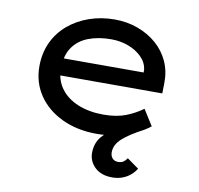

<svg xmlns="http://www.w3.org/2000/svg" viewBox="-81 -622 941 907"><g transform="rotate(10 389.5 -168.5)"><path d="M515 200Q461 200 431 171Q401 142 401 102Q401 55 428.5 22.5Q456 -10 502 -35.5Q548 -61 603 -83L625 -48Q558 -13 525 17Q492 47 492 83Q492 101 502 112Q512 123 529 123Q545 123 554.5 116.5Q564 110 572 98L628 138Q619 154 602.5 168.5Q586 183 563.5 191.5Q541 200 515 200ZM407 10Q313 10 240 -24.5Q167 -59 126 -119.5Q85 -180 85 -257Q85 -321 109 -372.5Q133 -424 176 -460.5Q219 -497 276 -517Q333 -537 398 -537Q457 -537 509 -518Q561 -499 600 -465Q639 -431 660 -384.5Q681 -338 680 -282L679 -232H172L149 -314H590L575 -303V-327Q571 -361 545 -387Q519 -413 480.5 -427.5Q442 -442 398 -442Q336 -442 288 -423.5Q240 -405 213.5 -365.5Q187 -326 187 -264Q187 -210 216.5 -169.5Q246 -129 299.5 -107Q353 -85 422 -85Q485 -85 529.5 -102.5Q574 -120 609 -146L657 -70Q630 -48 589.5 -30Q549 -12 501.5 -1Q454 10 407 10Z"/></g></svg>

Font: Lexend Giga
Style: Regular
Weight: 400
Designer: Bonnie Shaver-Troup, Thomas Jockin
Foundry: Lexend
Version: Version 1.007